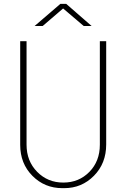

<svg xmlns="http://www.w3.org/2000/svg" viewBox="-20 -964 657 998"><path d="M314 14H304Q212 14 148.5 -50Q85 -114 85 -211V-750H118V-212Q118 -127 173 -71Q228 -15 309 -15Q390 -15 444.5 -70.5Q499 -126 499 -212V-750H532V-213Q532 -115 468.5 -50.5Q405 14 314 14ZM324 -944 456 -829H415L308 -920L202 -829H160L294 -944Z"/></svg>

Font: Poiret One
Style: Regular
Weight: 400
Designer: Denis Masharov
Foundry: Denis Masharov
Version: Version 1.001